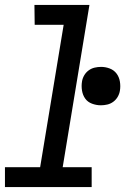

<svg xmlns="http://www.w3.org/2000/svg" viewBox="-28 -755 548 775"><path d="M-8 0V-80H134L229 -655H112L111 -735H333L225 -80H342V0ZM379 -330Q361 -330 343.5 -336.5Q326 -343 316 -357Q306 -371 303 -389.5Q300 -408 303 -426Q305 -439 312 -451Q319 -463 330 -471Q341 -479 354 -482Q367 -485 380 -485Q398 -485 415 -478.5Q432 -472 442.5 -458Q453 -444 456 -425.5Q459 -407 456 -389Q454 -376 447 -364Q440 -352 429 -344Q418 -336 405 -333Q392 -330 379 -330Z"/></svg>

Font: Iosevka SS18 Medium
Style: Italic
Weight: 500
Italic angle: -9°
Monospace: yes
Designer: Belleve Invis
Foundry: Belleve Invis
Version: Version 25.1.1; ttfautohint (v1.8.4)